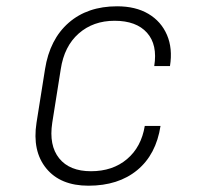

<svg xmlns="http://www.w3.org/2000/svg" viewBox="-20 -580 640 610"><path d="M261 10Q172 10 127 -45Q82 -100 96 -190L123 -360Q138 -455 198 -507.5Q258 -560 352 -560Q411 -560 451.5 -536Q492 -512 510.5 -469Q529 -426 520 -370H470Q481 -438 447 -476Q413 -514 344 -514Q276 -514 230 -473.5Q184 -433 173 -360L146 -190Q135 -118 168 -77Q201 -36 269 -36Q338 -36 383.5 -74.5Q429 -113 440 -180H490Q476 -89 416 -39.5Q356 10 261 10Z"/></svg>

Font: JetBrains Mono NL Thin
Style: Italic
Weight: 100
Italic angle: -9°
Monospace: yes
Designer: Philipp Nurullin, Konstantin Bulenkov
Foundry: JetBrains
Version: Version 2.305; ttfautohint (v1.8.4.7-5d5b)